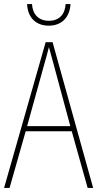

<svg xmlns="http://www.w3.org/2000/svg" viewBox="-20 -922 477 942"><path d="M326 -902H302C299 -853 272 -820 220 -820C169 -820 140 -852 137 -902H113C116 -832 160 -796 219 -796C282 -796 322 -836 326 -902ZM410 0H437L238 -715H204L0 0H27L106 -278H332ZM243 -607 325 -303H113L197 -606C206 -638 213 -662 220 -691C228 -660 235 -637 243 -607Z"/></svg>

Font: Noto Sans Sinhala Condensed Thin
Style: Regular
Weight: 100
Width: 3
Designer: Jelle Bosma - Monotype Design Team
Foundry: Monotype Imaging Inc.
Version: Version 2.006